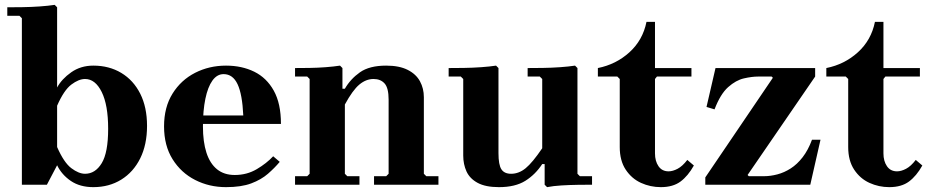

<svg xmlns="http://www.w3.org/2000/svg" viewBox="-20 -760 3840 790"><path d="M364 -490Q429 -490 479 -460Q529 -430 557 -374.5Q585 -319 585 -242Q585 -165 557 -108.5Q529 -52 479 -21Q429 10 364 10Q309 10 271.5 -15.5Q234 -41 215 -80L173 0H70V-685L60 -695H10V-730Q36 -730 72 -730.5Q108 -731 143.5 -733.5Q179 -736 205 -740L215 -730V-400Q234 -435 273 -462.5Q312 -490 364 -490ZM330 -45Q372 -45 398.5 -88.5Q425 -132 425 -230Q425 -328 398.5 -381.5Q372 -435 330 -435Q304 -435 273.5 -412Q243 -389 215 -325V-155Q243 -91 273.5 -68Q304 -45 330 -45Z M946 -40Q996 -40 1036.5 -64Q1077 -88 1104 -117L1131 -94Q1110 -69 1082.5 -45Q1055 -21 1014 -5.5Q973 10 910 10Q841 10 783 -19.5Q725 -49 690 -105Q655 -161 655 -240Q655 -319 690 -375Q725 -431 783 -460.5Q841 -490 910 -490Q975 -490 1026 -465Q1077 -440 1106.5 -387Q1136 -334 1136 -250H780V-285H981Q977 -372 957.5 -413.5Q938 -455 900 -455Q873 -455 854 -428.5Q835 -402 825 -353.5Q815 -305 815 -240Q815 -176 829.5 -131.5Q844 -87 873 -63.5Q902 -40 946 -40Z M1724 -45 1734 -35H1784V0H1519V-35H1569L1579 -45V-350Q1579 -398 1562.5 -416.5Q1546 -435 1517 -435Q1486 -435 1458.5 -412Q1431 -389 1399 -330V-45L1409 -35H1459V0H1194V-35H1244L1254 -45V-435L1244 -445H1194V-480Q1220 -480 1253.5 -480.5Q1287 -481 1320 -483.5Q1353 -486 1379 -490L1389 -480V-395H1399Q1422 -435 1461 -462.5Q1500 -490 1569 -490Q1623 -490 1657.5 -472.5Q1692 -455 1708 -425.5Q1724 -396 1724 -360Z M2356 -45 2366 -35H2416V0Q2390 0 2356.5 0.5Q2323 1 2290 3Q2257 5 2231 10L2221 0V-85H2211Q2183 -42 2141.5 -16Q2100 10 2033 10Q1978 10 1945.5 -7.5Q1913 -25 1899.5 -54.5Q1886 -84 1886 -120V-435L1876 -445H1826V-480Q1852 -480 1888 -480.5Q1924 -481 1959.5 -483.5Q1995 -486 2021 -490L2031 -480V-130Q2031 -82 2043 -63.5Q2055 -45 2083 -45Q2115 -45 2143 -68Q2171 -91 2211 -150V-435L2201 -445H2151V-480Q2177 -480 2213 -480.5Q2249 -481 2284.5 -483.5Q2320 -486 2346 -490L2356 -480Z M2808 -102 2835 -79Q2811 -36 2780 -13Q2749 10 2699 10Q2656 10 2617.5 -7.5Q2579 -25 2554.5 -62Q2530 -99 2530 -155V-435L2520 -445H2440V-480Q2515 -495 2570 -545Q2625 -595 2640 -670H2675V-480H2825V-445H2683L2675 -435V-129Q2675 -97 2689.5 -76Q2704 -55 2731 -55Q2748 -55 2768 -65.5Q2788 -76 2808 -102Z M3321 -185H3356L3314 0H2882V-30L3160 -440L3155 -445H3099Q3074 -445 3041 -437.5Q3008 -430 2976 -401.5Q2944 -373 2920 -310L2887 -320L2924 -480H3334V-445L3056 -40L3061 -35H3123Q3150 -35 3178.5 -42.5Q3207 -50 3233.5 -67Q3260 -84 3282.5 -113Q3305 -142 3321 -185Z M3748 -102 3775 -79Q3751 -36 3720 -13Q3689 10 3639 10Q3596 10 3557.5 -7.5Q3519 -25 3494.5 -62Q3470 -99 3470 -155V-435L3460 -445H3380V-480Q3455 -495 3510 -545Q3565 -595 3580 -670H3615V-480H3765V-445H3623L3615 -435V-129Q3615 -97 3629.5 -76Q3644 -55 3671 -55Q3688 -55 3708 -65.5Q3728 -76 3748 -102Z"/></svg>

Font: Brygada 1918
Style: Regular
Weight: 400
Designer: Mateusz Machalski | Borys Kosmynka | Przemek Hoffer
Foundry: NIEPODLEGLA 2018
Version: Version 3.006